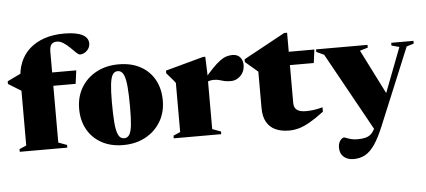

<svg xmlns="http://www.w3.org/2000/svg" viewBox="-59 -875 2770 1247"><g transform="rotate(-5 1326.0 -252.0)"><path d="M110 -408 94 -390.5 4.5 -445.5V-463L101.5 -510L198 -495H454L442.5 -408ZM297 -38 352.5 -17.5V0H42.5V-17.5L88 -37V-460.5Q88 -526 109 -577.8Q130 -629.5 170.2 -665.5Q210.5 -701.5 267.5 -720.8Q324.5 -740 396 -740Q438.5 -740 468.5 -734.2Q498.5 -728.5 517.2 -718Q536 -707.5 544.8 -693.2Q553.5 -679 553.5 -662Q553.5 -634.5 532.8 -615Q512 -595.5 488 -595.5Q478.5 -595.5 463.5 -610Q448.5 -624.5 429.2 -643.8Q410 -663 388 -677.5Q366 -692 343 -692Q328.5 -692 318 -685.5Q307.5 -679 302.2 -665.8Q297 -652.5 297 -632Z M726 -28.5Q747.5 -28.5 759.8 -47.2Q772 -66 776.8 -109.5Q781.5 -153 781.5 -225.5Q781.5 -305.5 777 -359Q772.5 -412.5 759.8 -439.5Q747 -466.5 722 -466.5Q700.5 -466.5 688.5 -447.5Q676.5 -428.5 671.5 -385.5Q666.5 -342.5 666.5 -269.5Q666.5 -189.5 670.8 -135.8Q675 -82 687.8 -55.2Q700.5 -28.5 726 -28.5ZM717 15Q635.5 15 576 -17.8Q516.5 -50.5 483.8 -108.8Q451 -167 451 -243.5Q451 -322.5 487 -382.5Q523 -442.5 586.2 -476.2Q649.5 -510 731 -510Q813.5 -510 873 -477.5Q932.5 -445 964.8 -386.8Q997 -328.5 997 -251.5Q997 -172.5 960.5 -112.5Q924 -52.5 861 -18.8Q798 15 717 15Z M1473 -506Q1505.5 -506 1522.8 -485.8Q1540 -465.5 1540 -435Q1540 -393.5 1512.8 -365.8Q1485.5 -338 1449.5 -338Q1423 -338 1406 -342.2Q1389 -346.5 1374.2 -351Q1359.5 -355.5 1339 -355.5Q1325 -355.5 1314 -353Q1303 -350.5 1294 -345Q1285 -339.5 1275 -329.5L1272 -354.5Q1312.5 -402.5 1341.2 -432.2Q1370 -462 1392.2 -478Q1414.5 -494 1433.8 -500Q1453 -506 1473 -506ZM1300.5 -402V-38L1356 -17.5V0H1046.5V-17.5L1091.5 -37V-357.5Q1084.5 -367 1078 -374.8Q1071.5 -382.5 1061.5 -394Q1051.5 -405.5 1034.5 -425V-442.5L1282 -510H1296.5Z M1839.5 -160Q1839.5 -130.5 1858.5 -115.8Q1877.5 -101 1918.5 -101Q1941 -101 1966.8 -104.2Q1992.5 -107.5 2026.5 -116.5V-88Q1974.5 -48.5 1935 -26Q1895.5 -3.5 1862.8 5.8Q1830 15 1798.5 15Q1745.5 15 1708.2 -2.5Q1671 -20 1651.2 -55.8Q1631.5 -91.5 1631.5 -146.5V-383.5L1549.5 -453.5V-471Q1557.5 -476 1580 -488Q1602.5 -500 1633.2 -516.8Q1664 -533.5 1697.5 -551.8Q1731 -570 1763.2 -587.8Q1795.5 -605.5 1820.5 -619H1839.5V-484ZM1756.5 -408V-495H2006.5L1995 -408Z M2456 -154 2359 72 2067 -455.5 2017.5 -478.5V-495H2353V-477L2301 -461.5ZM2198.5 236Q2159.5 236 2134.8 214.5Q2110 193 2110 153Q2110 134.5 2116.2 120.5Q2122.5 106.5 2131.8 98.5Q2141 90.5 2149 90.5Q2152 90.5 2163.2 95.2Q2174.5 100 2192.8 105Q2211 110 2234.5 110Q2264 110 2284.5 105.2Q2305 100.5 2319.2 89.2Q2333.5 78 2344.5 58L2369.5 11L2429 -126.5L2558 -463.5L2507.5 -477V-495H2652.5V-477L2605.5 -462.5L2401.5 30Q2369 110 2338.5 154.8Q2308 199.5 2274.5 217.8Q2241 236 2198.5 236Z"/></g></svg>

Font: Newsreader 60pt ExtraBold
Style: Regular
Weight: 800
Designer: Hugues Gentile
Foundry: Production Type
Version: Version 1.003